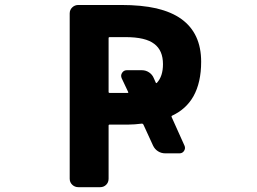

<svg xmlns="http://www.w3.org/2000/svg" viewBox="-20 -776 1040 776"><path d="M296.9 -19.5Q282.2 -19.5 272 -29.3Q261.7 -39.1 261.7 -53.7V-721.7Q261.7 -736.3 272 -746.1Q282.2 -755.9 296.9 -755.9H469.7Q551.8 -755.9 612.3 -742.2Q673.8 -727.5 712.9 -699.2Q793 -641.6 793 -526.4Q793 -442.4 761.7 -386.7Q732.4 -335 675.8 -308.6Q671.9 -306.6 673.8 -302.7L725.6 -187.5Q730.5 -176.8 724.1 -166.5Q717.8 -156.2 705.1 -156.2H648.4Q631.8 -156.2 618.7 -164.6Q605.5 -172.9 598.6 -187.5L559.6 -272.5Q557.6 -276.4 553.7 -276.4Q522.5 -272.5 500 -272.5H423.8Q418.9 -272.5 418.9 -268.6V-53.7Q418.9 -39.1 409.2 -29.3Q399.4 -19.5 384.8 -19.5ZM495.1 -400.4Q500 -400.4 498 -404.3L471.7 -460Q466.8 -471.7 473.6 -481.9Q480.5 -492.2 492.2 -492.2H553.7Q569.3 -492.2 582.5 -483.4Q595.7 -474.6 601.6 -460L609.4 -442.4Q611.3 -438.5 614.3 -441.4Q638.7 -467.8 638.7 -516.6Q638.7 -572.3 603.5 -598.6Q568.4 -626 487.3 -626H423.8Q418.9 -626 418.9 -622.1V-404.3Q418.9 -400.4 423.8 -400.4Z"/></svg>

Font: Rounded-L Mgen+ 1m bold
Style: Bold
Weight: 700
Designer: [Source Han Sans]
Ryoko NISHIZUKA  (kana & ideographs); Paul D. Hunt (Latin, Greek & Cyrillic); Wenlong ZHANG  (bopomofo
Version: Version 1.059.20150602